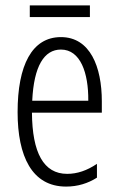

<svg xmlns="http://www.w3.org/2000/svg" viewBox="-20 -772 439 709"><path d="M312 -752H90V-709H312ZM205 -635C98 -635 45 -531 45 -358C45 -195 98 -83 224 -83C267 -83 305 -95 338 -116V-167C301 -142 265 -130 228 -130C141 -130 99 -208 98 -356H356V-398C356 -525 313 -635 205 -635ZM205 -589C277 -589 307 -503 306 -400H99C105 -528 143 -589 205 -589Z"/></svg>

Font: Noto Sans Kannada UI ExtraCondensed Light
Style: Regular
Weight: 300
Width: 2
Designer: Jelle Bosma - Monotype Design Team
Foundry: Monotype Imaging Inc.
Version: Version 2.005